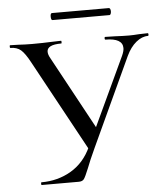

<svg xmlns="http://www.w3.org/2000/svg" viewBox="-53 -797 729 845"><g transform="rotate(-5 311.5 -375.0)"><path d="M508 -569Q508 -613 432 -613Q429 -613 429 -619Q429 -625 432 -625L474 -624Q510 -622 538 -622Q556 -622 582 -624L620 -625Q623 -625 623 -619Q623 -613 620 -613Q593 -613 567.5 -592Q542 -571 524 -533L343 -142Q318 -88 306 -56Q291 -19 284 -9.5Q277 0 261 0H97Q95 0 95 -6Q95 -12 97 -12Q170 -12 228.5 -46.5Q287 -81 318 -149L499 -536Q508 -556 508 -569ZM12 -613Q10 -613 10 -619Q10 -625 12 -625L48 -624Q78 -622 109 -622Q156 -622 200 -624Q215 -625 237 -625Q239 -625 239 -619Q239 -613 237 -613Q174 -613 174 -582Q174 -569 184 -552L367 -215L323 -129L98 -542Q76 -583 58.5 -598Q41 -613 12 -613ZM201 -735Q201 -750 208 -750H459Q463 -750 465 -745.5Q467 -741 467 -735Q467 -729 465 -724Q463 -719 459 -719H208Q201 -719 201 -735Z"/></g></svg>

Font: Cormorant Garamond Medium
Style: Regular
Weight: 500
Designer: Christian Thalmann (Catharsis Fonts)
Foundry: Catharsis Fonts
Version: Version 4.000